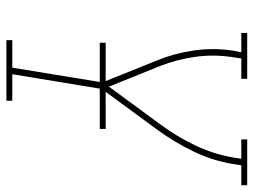

<svg xmlns="http://www.w3.org/2000/svg" viewBox="-114 -660 775 586"><g transform="rotate(90 273.0 -367.5)"><path d="M103 0V-18H187L232 -293L164 -462Q143 -514 134.5 -572.5Q126 -631 135 -691L140 -717H81V-735H221V-717H159L155 -691Q146 -633 154 -576.5Q162 -520 182 -469L245 -313L361 -471Q398 -521 424.5 -577Q451 -633 461 -691L465 -717H406V-735H546V-717H485L481 -691Q471 -630 443 -571.5Q415 -513 376 -460L252 -291L207 -18H288V0ZM111 -285V-303H374V-285Z"/></g></svg>

Font: Iosevka Curly Slab ThObl
Style: Regular
Weight: 100
Italic angle: -9°
Monospace: yes
Designer: Belleve Invis
Foundry: Belleve Invis
Version: Version 11.0.0; ttfautohint (v1.8.3)